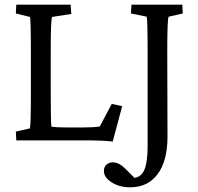

<svg xmlns="http://www.w3.org/2000/svg" viewBox="-20 -593 837 811"><path d="M456.1 4.9Q410.6 0 361.3 0H48.8L46.9 -37.1L106.4 -50.8Q110.4 -68.4 110.4 -194.3V-377.9Q110.4 -513.7 106.4 -521.5L46.9 -536.1L48.8 -573.2H278.3L281.2 -534.2L200.2 -521.5Q194.3 -511.2 194.3 -377.9V-194.3Q194.3 -78.1 197.3 -57.6Q223.6 -54.7 258.8 -54.7H332Q374 -54.7 401.4 -58.6L452.1 -154.3L496.1 -144.5ZM692.4 -522.5Q686.5 -512.2 686.5 -377.9L687.5 -15.6Q687.5 86.9 645.8 142.6Q604 198.2 530.3 198.2Q484.9 198.2 451.9 177.5Q418.9 156.7 418.9 128.9Q418.9 112.8 429.2 102.8Q439.5 92.8 457 92.8Q482.4 92.8 507.8 118.2L547.9 158.2Q577.1 154.8 590.3 123Q603.5 91.3 603.5 26.4V-377.9Q603.5 -508.3 599.6 -522.5L533.2 -536.1L535.2 -573.2H750L752 -536.1Z"/></svg>

Font: Crimson Pro
Style: Regular
Weight: 400
Designer: Jacques Le Bailly
Foundry: Baron von Fonthausen
Version: Version 1.003